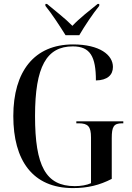

<svg xmlns="http://www.w3.org/2000/svg" viewBox="-20 -951 673 981"><path d="M315 -771H385C411 -816 455 -882 487 -921V-931H479C440 -899 386 -858 350 -819C313 -857 258 -899 220 -931H212V-921C244 -882 287 -816 315 -771ZM353 10C428 10 489 -5 551 -37V-245C551 -304 561 -321 604 -321H610V-331H370V-321H382C430 -321 445 -304 445 -249V-15C423 -5 393 0 362 0C214 0 159 -103 159 -358C159 -611 218 -714 352 -714C441 -714 470 -662 470 -540C529 -541 557 -568 557 -609C557 -670 490 -724 353 -724C155 -724 48 -586 48 -358C48 -132 146 10 353 10Z"/></svg>

Font: Noto Serif Display Condensed Medium
Style: Regular
Weight: 500
Width: 3
Designer: Monotype Design Team
Foundry: Monotype Imaging Inc.
Version: Version 2.009